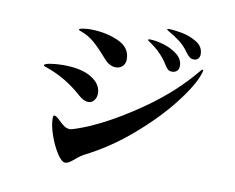

<svg xmlns="http://www.w3.org/2000/svg" viewBox="-80 -851 1159 948"><g transform="rotate(10 500.0 -377.5)"><path d="M694 -736Q685 -741 685 -744Q685 -747 695 -747Q714 -747 755 -740Q796 -733 832.5 -711.5Q869 -690 869 -651Q869 -636 860.5 -628Q852 -620 841 -620Q827 -620 818 -627Q809 -634 798 -649Q780 -676 754.5 -696Q729 -716 694 -736ZM706 -571Q671 -628 608 -669Q601 -673 601 -677Q601 -680 610 -680Q638 -680 678 -668.5Q718 -657 748 -633.5Q778 -610 778 -576Q778 -559 768 -550.5Q758 -542 744 -542Q731 -542 723.5 -548.5Q716 -555 706 -571ZM268 -660Q266 -661 261 -662.5Q256 -664 256 -667Q256 -672 275.5 -675Q295 -678 310 -678Q387 -678 450.5 -650.5Q514 -623 514 -563Q514 -541 500.5 -528Q487 -515 467 -515Q436 -515 410 -544Q371 -589 340 -617Q309 -645 268 -660ZM210 -228Q220 -228 238 -210Q254 -194 267.5 -184.5Q281 -175 297 -175Q305 -175 332 -184.5Q359 -194 383 -204Q507 -257 646 -354.5Q785 -452 880 -568Q888 -578 892 -578Q895 -578 895 -575Q895 -570 892 -561Q873 -499 799 -404Q725 -309 615.5 -215Q506 -121 385 -61Q375 -56 353 -38Q337 -24 325 -16Q313 -8 302 -8Q285 -8 261.5 -44Q238 -80 221 -129Q204 -178 204 -213Q204 -228 210 -228ZM137 -453Q132 -455 124 -457.5Q116 -460 116 -463Q116 -471 145.5 -476Q175 -481 211 -481Q302 -481 352.5 -450Q403 -419 403 -372Q403 -352 392 -337.5Q381 -323 363 -323Q340 -323 313 -347Q233 -419 137 -453Z"/></g></svg>

Font: Shippori Antique
Style: Regular
Weight: 400
Designer: FONTDASU
Foundry: FONTDASU / Google Inc. / but / Adobe
Version: Version 2.001